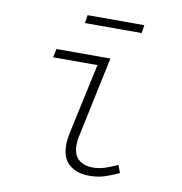

<svg xmlns="http://www.w3.org/2000/svg" viewBox="-75 -710 750 793"><g transform="rotate(10 300.0 -314.0)"><path d="M350 12Q299 12 267 -14.5Q235 -41 235 -98Q235 -119 241 -148L305 -444H119L127 -480H353L281 -140Q279 -130 278 -121.5Q277 -113 277 -105Q277 -62 300 -43Q323 -24 359 -24Q385 -24 409.5 -32Q434 -40 462 -53L474 -21Q444 -7 415.5 2.5Q387 12 350 12ZM224 -606 229 -640H467L462 -606Z"/></g></svg>

Font: Source Code Pro Light
Style: Italic
Weight: 300
Italic angle: -11°
Monospace: yes
Designer: Paul D. Hunt, Teo Tuominen
Foundry: Adobe Systems Incorporated
Version: Version 1.050;PS 1.000;hotconv 16.6.51;makeotf.lib2.5.65220